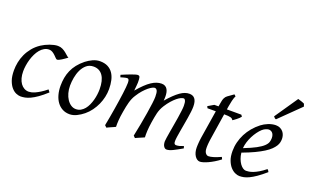

<svg xmlns="http://www.w3.org/2000/svg" viewBox="-82 -1105 2444 1519"><g transform="rotate(20 1140.0 -346.0)"><path d="M397 -397.9Q386.7 -390.6 375.2 -382.3Q363.8 -374 353 -367.4Q342.3 -360.8 332.8 -356.4Q323.2 -352.1 316.9 -352.1Q311.5 -352.1 303.7 -360.4Q295.9 -368.7 285.4 -378.9Q274.9 -389.2 261.7 -397.5Q248.5 -405.8 232.9 -405.8Q210.9 -405.8 192.1 -395Q173.3 -384.3 158.2 -366.2Q143.1 -348.1 131.6 -324.5Q120.1 -300.8 112.5 -275.1Q105 -249.5 101.1 -223.6Q97.2 -197.8 97.2 -174.8Q97.2 -143.1 104.2 -117.7Q111.3 -92.3 124 -74.5Q136.7 -56.6 154.3 -46.9Q171.9 -37.1 192.9 -37.1Q201.7 -37.1 215.3 -40Q229 -43 246.8 -51Q264.6 -59.1 286.6 -72.8Q308.6 -86.4 335 -107.9Q338.9 -102.5 343.3 -97.2Q347.7 -91.8 350.1 -87.9Q312 -53.2 281.7 -32Q251.5 -10.7 226.8 0.7Q202.1 12.2 182.4 16.1Q162.6 20 145 20Q128.4 20 107.9 11.7Q87.4 3.4 69.1 -17.1Q50.8 -37.6 38.3 -71.8Q25.9 -106 25.9 -157.2Q25.9 -189.9 32.7 -224.9Q39.6 -259.8 54.9 -293.2Q70.3 -326.7 95 -356.9Q119.6 -387.2 155.8 -411.1Q169.4 -419.9 186 -428.2Q202.6 -436.5 220.5 -442.9Q238.3 -449.2 255.6 -453.1Q272.9 -457 288.1 -457Q309.6 -457 326.4 -448.7Q343.3 -440.4 356.4 -429.9Q369.6 -419.4 379.6 -409.9Q389.6 -400.4 397 -397.9Z M714.4 -246.1Q714.4 -320.8 687 -360.4Q659.7 -399.9 609.4 -399.9Q574.2 -399.9 550.3 -379.6Q526.4 -359.4 511.7 -328.6Q497.1 -297.9 490.7 -262Q484.4 -226.1 484.4 -194.8Q484.4 -162.1 492.4 -133.1Q500.5 -104 514.9 -82.3Q529.3 -60.5 548.6 -47.9Q567.9 -35.2 590.3 -35.2Q612.8 -35.2 630.6 -45.2Q648.4 -55.2 662.4 -72Q676.3 -88.9 686 -110.6Q695.8 -132.3 702.1 -155.8Q708.5 -179.2 711.4 -202.6Q714.4 -226.1 714.4 -246.1ZM784.2 -272.9Q784.2 -240.2 776.9 -206.8Q769.5 -173.3 755.4 -141.8Q741.2 -110.4 720.5 -81.8Q699.7 -53.2 672.4 -30.8Q659.7 -20.5 645.5 -11.2Q631.3 -2 616.7 5.1Q602.1 12.2 586.9 16.1Q571.8 20 557.1 20Q522.9 20 496.3 5.6Q469.7 -8.8 451.4 -33.9Q433.1 -59.1 423.6 -93.5Q414.1 -127.9 414.1 -168Q414.1 -203.1 419.9 -235.6Q425.8 -268.1 439 -298.3Q452.1 -328.6 474.1 -356.4Q496.1 -384.3 528.3 -410.2Q553.2 -429.7 583 -443.4Q612.8 -457 643.1 -457Q681.2 -457 708 -443.4Q734.9 -429.7 751.7 -405.3Q768.6 -380.9 776.4 -347.2Q784.2 -313.5 784.2 -272.9Z M1500 -35.2Q1454.6 -8.8 1424.8 5.6Q1395 20 1374 20Q1359.9 20 1349.9 4.6Q1339.8 -10.7 1339.8 -37.1Q1339.8 -45.9 1343.3 -67.9Q1346.7 -89.8 1351.6 -119.4Q1356.4 -148.9 1362.5 -182.6Q1368.7 -216.3 1373.5 -248.3Q1378.4 -280.3 1381.8 -307.6Q1385.3 -335 1385.3 -351.1Q1385.3 -381.3 1379.2 -394.3Q1373 -407.2 1364.3 -407.2Q1355 -407.2 1340.8 -400.6Q1326.7 -394 1309.6 -380.1Q1292.5 -366.2 1273.2 -344.5Q1253.9 -322.8 1234.9 -293Q1224.1 -275.9 1217 -259.3Q1210 -242.7 1205.3 -224.9Q1200.7 -207 1197.3 -187.3Q1193.8 -167.5 1189.9 -144Q1183.1 -99.6 1181.4 -67.9Q1179.7 -36.1 1181.2 -12.2Q1174.3 -8.8 1164.6 -4.6Q1154.8 -0.5 1144.5 3.9Q1134.3 8.3 1124.8 12.5Q1115.2 16.6 1108.9 20L1093.3 4.9Q1104 -44.9 1114 -98.6Q1124 -152.3 1131.8 -200.4Q1139.6 -248.5 1144.3 -286.1Q1148.9 -323.7 1148.9 -341.8Q1148.9 -378.9 1141.4 -393.1Q1133.8 -407.2 1120.1 -407.2Q1113.8 -407.2 1100.6 -400.9Q1087.4 -394.5 1070.3 -380.6Q1053.2 -366.7 1033.9 -345.2Q1014.6 -323.7 996.1 -293.9Q985.8 -278.3 978.8 -261.7Q971.7 -245.1 966.6 -226.8Q961.4 -208.5 957.3 -188Q953.1 -167.5 949.2 -144Q941.4 -99.6 939.2 -67.6Q937 -35.6 938 -12.2Q931.6 -8.8 922.1 -4.6Q912.6 -0.5 902.6 3.9Q892.6 8.3 883.3 12.5Q874 16.6 868.2 20L852.1 4.9Q858.9 -29.3 865.5 -66.7Q872.1 -104 878.2 -141.1Q884.3 -178.2 889.6 -213.6Q895 -249 898.9 -279.3Q902.8 -309.6 905 -333.3Q907.2 -356.9 907.2 -371.1Q907.2 -382.3 905.8 -388.9Q904.3 -395.5 901.6 -399.2Q898.9 -402.8 895.5 -403.8Q892.1 -404.8 888.2 -404.8Q883.8 -404.8 875 -402.8Q866.2 -400.9 857.4 -398.4Q848.6 -396 835.9 -392.1L830.1 -411.1Q850.6 -419.9 871.1 -428.2Q891.6 -436.5 909.2 -442.9Q926.8 -449.2 939.9 -453.1Q953.1 -457 959 -457Q966.3 -457 970.7 -454.6Q975.1 -452.1 977.3 -446Q979.5 -439.9 980.2 -429Q981 -418 981 -400.9Q981 -395.5 980.2 -387.5Q979.5 -379.4 978.8 -369.9Q978 -360.4 976.8 -350.1Q975.6 -339.8 975.1 -331.1Q1003.9 -365.2 1029.1 -389.4Q1054.2 -413.6 1076.9 -428.5Q1099.6 -443.4 1120.4 -450.2Q1141.1 -457 1161.1 -457Q1179.2 -457 1191.4 -449.7Q1203.6 -442.4 1210.4 -430.2Q1217.3 -418 1220.2 -402.6Q1223.1 -387.2 1223.1 -371.1Q1223.1 -361.8 1222.7 -354.2Q1222.2 -346.7 1221.2 -335.9Q1249.5 -368.7 1273.4 -391.6Q1297.4 -414.6 1318.1 -429.2Q1338.9 -443.8 1357.7 -450.4Q1376.5 -457 1395 -457Q1409.2 -457 1420.9 -452.4Q1432.6 -447.8 1440.9 -437.5Q1449.2 -427.2 1453.6 -410.9Q1458 -394.5 1458 -371.1Q1458 -352.5 1454.8 -326.4Q1451.7 -300.3 1446.8 -271Q1441.9 -241.7 1436.5 -210.9Q1431.2 -180.2 1426.3 -152.6Q1421.4 -125 1418.2 -102.3Q1415 -79.6 1415 -65.9Q1415 -49.3 1419.9 -43.7Q1424.8 -38.1 1433.1 -38.1Q1447.3 -38.1 1461.2 -41.7Q1475.1 -45.4 1495.1 -53.2Z M1814.5 -57.1Q1790.5 -38.6 1766.6 -24.2Q1742.7 -9.8 1721.2 0Q1699.7 9.8 1682.4 14.9Q1665 20 1654.3 20Q1642.1 20 1631.1 12.7Q1620.1 5.4 1611.6 -7.6Q1603 -20.5 1598.1 -38.6Q1593.3 -56.6 1593.3 -78.1Q1593.3 -87.4 1593.8 -96.7Q1594.2 -106 1595 -116Q1595.7 -126 1596.9 -137.2Q1598.1 -148.4 1600.1 -162.1L1637.7 -397.9H1567.4L1560.1 -413.1L1609.4 -441.9H1644.5L1647.5 -459Q1650.4 -479 1653.6 -492.2Q1656.7 -505.4 1660.9 -514.2Q1665 -522.9 1669.9 -528.6Q1674.8 -534.2 1681.2 -539.1L1730.5 -574.2L1744.1 -562Q1740.2 -556.2 1736.8 -546.4Q1733.4 -536.6 1728.8 -518.6Q1724.1 -500.5 1719.2 -470.2L1714.8 -441.9H1836.4L1846.2 -428.2Q1841.3 -421.4 1832.8 -413.3Q1824.2 -405.3 1814.9 -397.9Q1805.7 -390.6 1797.1 -384.5Q1788.6 -378.4 1784.2 -376Q1781.2 -382.8 1776.1 -387Q1771 -391.1 1762.2 -393.6Q1753.4 -396 1740.5 -397Q1727.5 -397.9 1709.5 -397.9H1708L1673.3 -173.8Q1671.9 -164.6 1670.7 -154.1Q1669.4 -143.6 1668.7 -134Q1668 -124.5 1667.7 -116.2Q1667.5 -107.9 1667.5 -103Q1667.5 -72.8 1678.5 -58.3Q1689.5 -43.9 1703.1 -43.9Q1720.2 -43.9 1744.9 -51.3Q1769.5 -58.6 1806.2 -75.2Z M2029.3 -381.8Q2013.2 -367.2 1997.8 -346.2Q1982.4 -325.2 1970 -300.8Q1957.5 -276.4 1949.2 -249.8Q1940.9 -223.1 1939 -197.3Q2002.9 -222.2 2040.3 -242.4Q2077.6 -262.7 2096.7 -280.8Q2115.7 -298.8 2121.1 -315.4Q2126.5 -332 2126.5 -349.1Q2126.5 -364.3 2122.6 -375.2Q2118.7 -386.2 2112.3 -392.8Q2106 -399.4 2097.9 -402.6Q2089.8 -405.8 2081.5 -405.8Q2073.7 -405.8 2058.6 -400.1Q2043.5 -394.5 2029.3 -381.8ZM2204.6 -371.1Q2204.6 -357.4 2201.4 -342.3Q2198.2 -327.1 2188.2 -311Q2178.2 -294.9 2160.4 -277.3Q2142.6 -259.8 2113 -241Q2083.5 -222.2 2041 -201.9Q1998.5 -181.6 1939.5 -159.7Q1942.4 -132.3 1950.9 -109.9Q1959.5 -87.4 1970.9 -71.3Q1982.4 -55.2 1995.8 -46.1Q2009.3 -37.1 2022.5 -37.1Q2032.7 -37.1 2047.4 -39.3Q2062 -41.5 2081.3 -48.8Q2100.6 -56.2 2124.8 -70.3Q2148.9 -84.5 2178.2 -107.9Q2183.6 -105 2187.7 -98.4Q2191.9 -91.8 2193.4 -87.9Q2153.3 -53.2 2122.6 -32Q2091.8 -10.7 2067.6 0.7Q2043.5 12.2 2024.2 16.1Q2004.9 20 1987.3 20Q1971.2 20 1950.7 11Q1930.2 2 1912.1 -17.8Q1894 -37.6 1881.6 -69.6Q1869.1 -101.6 1869.1 -147.9Q1869.1 -186 1878.4 -222.9Q1887.7 -259.8 1905 -293.7Q1922.4 -327.6 1947.8 -357.9Q1973.1 -388.2 2005.4 -413.1Q2016.6 -421.9 2030.8 -429.9Q2044.9 -438 2060.3 -444.1Q2075.7 -450.2 2091.6 -453.6Q2107.4 -457 2122.6 -457Q2143.6 -457 2158.9 -449.5Q2174.3 -441.9 2184.6 -429.7Q2194.8 -417.5 2199.7 -402.1Q2204.6 -386.7 2204.6 -371.1ZM2279.8 -670.9 2106.4 -501Q2098.6 -502.9 2095 -506.3Q2091.3 -509.8 2084.5 -518.1L2217.3 -712.4Q2222.2 -710.9 2229.7 -708.7Q2237.3 -706.5 2245.6 -703.9Q2253.9 -701.2 2261.2 -698.2Q2268.6 -695.3 2272.5 -692.9Z"/></g></svg>

Font: Akkhara
Style: Italic
Weight: 400
Italic angle: -7°
Designer: J. Victor Gaultney
Version: Version 1.00 June 13, 2006, initial release